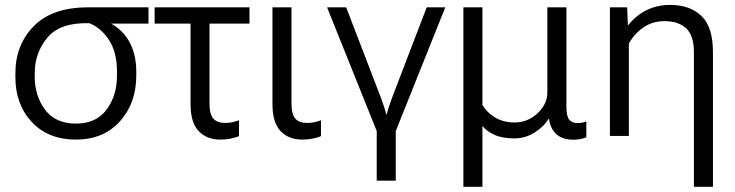

<svg xmlns="http://www.w3.org/2000/svg" viewBox="-20 -543 2936 767"><path d="M283.2 14.6Q393.1 14.6 458.7 -57.9Q524.4 -130.4 524.4 -241.7V-256.8Q524.4 -329.6 493.7 -381.3Q462.9 -433.1 403.8 -458.5V-448.7H573.2V-513.7H331.5Q188.5 -513.7 115 -438.7Q41.5 -363.8 41.5 -250V-234.9Q41.5 -125.5 107.2 -55.4Q172.9 14.6 283.2 14.6ZM283.2 -49.3Q201.7 -49.3 160.2 -104.5Q118.7 -159.7 118.7 -237.8V-250.5Q118.7 -332.5 169.9 -393.3Q221.2 -454.1 337.4 -450.2Q382.8 -432.1 415 -383.8Q447.3 -335.4 447.3 -257.3V-241.2Q447.3 -161.6 406 -105.5Q364.7 -49.3 283.2 -49.3Z M597.7 -448.7H976.6V-513.7H597.7ZM859.9 14.6Q883.3 14.6 902.8 10.5Q922.4 6.3 934.6 1V-62.5Q920.9 -57.6 907.7 -54.7Q894.5 -51.8 880.4 -51.8Q847.7 -51.8 832.3 -69.3Q816.9 -86.9 816.9 -127.4V-480H741.2V-127.4Q741.2 -53.7 773.4 -19.5Q805.7 14.6 859.9 14.6Z M1187 14.6Q1210.4 14.6 1230.2 10.5Q1250 6.3 1262.2 1V-62.5Q1248.5 -57.6 1235.1 -54.7Q1221.7 -51.8 1207.5 -51.8Q1174.8 -51.8 1159.7 -69.3Q1144.5 -86.9 1144.5 -127.4V-513.7H1068.4V-127.4Q1068.4 -53.7 1100.6 -19.5Q1132.8 14.6 1187 14.6Z M1484.9 178.7H1561V-19.5L1758.8 -513.7H1684.6L1545.9 -151.9Q1537.1 -128.4 1532.2 -112.5Q1527.3 -96.7 1525.4 -86.9H1522.5Q1520.5 -96.7 1515.6 -112.5Q1510.7 -128.4 1502 -151.9L1362.8 -513.7H1286.6L1484.9 -19.5Z M1831.1 203.1H1907.2V-40Q1923.8 -18.6 1955.1 -4.4Q1986.3 9.8 2035.2 9.8Q2078.6 9.8 2115.5 -13.4Q2152.3 -36.6 2170.9 -67.4H2173.3Q2178.7 -28.3 2203.4 -6.3Q2228 15.6 2272.9 15.1Q2287.1 15.1 2300.3 12.2Q2313.5 9.3 2322.3 5.4V-58.1Q2314.5 -54.7 2305.4 -53Q2296.4 -51.3 2287.6 -51.3Q2264.6 -51.3 2253.7 -65.2Q2242.7 -79.1 2242.7 -116.2V-513.7H2166.5V-173.3Q2166.5 -127 2127.2 -90.3Q2087.9 -53.7 2036.1 -53.7Q1989.3 -53.7 1955.8 -75Q1922.4 -96.2 1907.2 -124V-513.7H1831.1Z M2752 203.1H2828.1V-334Q2828.1 -436 2781.7 -479.7Q2735.4 -523.4 2657.2 -523.4Q2605 -523.4 2562.5 -502.2Q2520 -481 2490.2 -442.9H2488.3L2485.4 -513.7H2416.5V0H2492.2V-368.7Q2513.7 -408.2 2550 -433.3Q2586.4 -458.5 2634.3 -458.5Q2690.4 -458.5 2721.2 -429.7Q2752 -400.9 2752 -335Z"/></svg>

Font: Roboto Flex
Style: wght 300 wdth 100 opsz 14.0 GRAD 0.00 slnt 0.00 XTRA 468 XOPQ 96 YOPQ 79 YTLC 514 YTUC 712 YTAS 750 YTDE -203.00 YTFI 738
Weight: 300
Designer: Berlow after Robertson
Foundry: Google
Version: Version 3.100